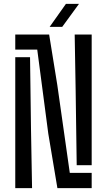

<svg xmlns="http://www.w3.org/2000/svg" viewBox="-20 -980 557 1000"><path d="M279 0 231.5 -284 174 -721.5H59.5V-800H236L278.5 -537L343.5 -79.5H457.5V0ZM59.5 0V-682H136.5L141.5 -305L147 0ZM379.5 -119.5 374 -509 369 -800H457.5V-119.5ZM238.5 -840 323.5 -960H391.5L304 -840Z"/></svg>

Font: Big Shoulders Stencil Text Thin Medium
Style: Regular
Weight: 500
Version: Version 2.001